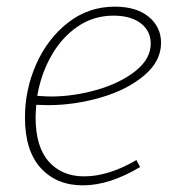

<svg xmlns="http://www.w3.org/2000/svg" viewBox="-20 -550 530 577"><path d="M89 -235Q87 -211 87 -197Q87 -109 126.5 -64.5Q166 -20 233 -20Q306 -20 390 -69L401 -48Q309 7 229 7Q150 7 102.5 -45Q55 -97 55 -197Q55 -281 89 -357.5Q123 -434 184.5 -482Q246 -530 325 -530Q390 -530 427 -499.5Q464 -469 464 -421Q464 -366 413 -323Q362 -280 283 -257Q204 -234 124 -234ZM92 -262Q118 -260 133 -260Q201 -260 271 -280Q341 -300 387 -336.5Q433 -373 433 -419Q433 -457 403 -480Q373 -503 321 -503Q261 -503 213 -470Q165 -437 134 -382Q103 -327 92 -262Z"/></svg>

Font: Bitter Pro ExtraLight
Style: Italic
Weight: 275
Italic angle: -9°
Designer: Sol Matas, and Bitter project Authors
Foundry: Sol Matas
Version: Version 1.010